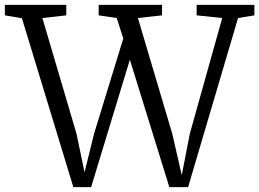

<svg xmlns="http://www.w3.org/2000/svg" viewBox="-40 -763 1064 788"><path d="M-20 -700V-743H232V-700L134 -689L274 -214L307 -56L346 -214L466 -605L439 -689L365 -700V-743H625V-700L526 -689L667 -214L706 -44L739 -214L872 -689L767 -700V-743H1004V-700L937 -689L732 5H655L493 -518L334 5H261L50 -688Z"/></svg>

Font: Merriweather 7pt Light
Style: Regular
Weight: 300
Designer: Eben Sorkin
Foundry: Eben Sorkin
Version: Version 2.200;gftools[0.9.31]